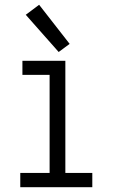

<svg xmlns="http://www.w3.org/2000/svg" viewBox="-20 -785 472 805"><path d="M65 0H367V-60H254V-530H74V-471H188V-60H65ZM226 -567 272 -601 144 -765 88 -723Z"/></svg>

Font: Iosevka Sparkle Light
Style: Regular
Weight: 300
Designer: Belleve Invis
Foundry: Belleve Invis
Version: Version 4.5.0; ttfautohint (v1.8.3)